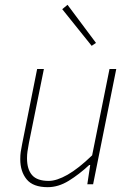

<svg xmlns="http://www.w3.org/2000/svg" viewBox="-20 -764 544 796"><path d="M178 12Q117 12 90.5 -20.5Q64 -53 64 -104Q64 -122 66 -134.5Q68 -147 72 -168L134 -478H162L100 -172Q96 -150 94 -136.5Q92 -123 92 -108Q92 -62 113 -38Q134 -14 182 -14Q215 -14 260 -39.5Q305 -65 362 -120L434 -478H462L366 0H342L354 -80H350Q308 -41 265 -14.5Q222 12 178 12ZM360 -574 238 -726 260 -744 378 -586Z"/></svg>

Font: Source Sans Variable
Style: Italic
Weight: 200
Italic angle: -11°
Designer: Paul D. Hunt
Foundry: Adobe Systems Incorporated
Version: Version 3.006;hotconv 1.0.111;makeotfexe 2.5.65597